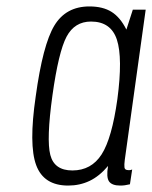

<svg xmlns="http://www.w3.org/2000/svg" viewBox="-20 -567 473 597"><path d="M393 -537 373 -475Q354 -513 327 -530Q300 -547 258 -547Q185 -547 149 -487.5Q113 -428 91 -267Q69 -117 92.5 -53.5Q116 10 192 10Q228 10 258.5 -4.5Q289 -19 316 -51Q310 -16 319 -3Q328 10 354 10Q362 10 368.5 9Q375 8 384 6L391 -40Q386 -38 383.5 -38Q381 -38 379 -38Q368 -38 367 -46.5Q366 -55 368 -70L433 -537ZM345 -259Q328 -137 296 -87Q264 -37 205 -37Q149 -37 136.5 -85Q124 -133 143 -270Q162 -406 187 -453Q212 -500 263 -500Q325 -500 343.5 -443.5Q362 -387 345 -259Z"/></svg>

Font: Secuela Light
Style: Italic
Weight: 300
Italic angle: -8°
Designer: Fernando Haro
Foundry: deFharo
Version: Version 1.708